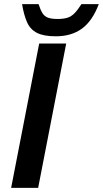

<svg xmlns="http://www.w3.org/2000/svg" viewBox="-20 -911 499 931"><path d="M34 0 170 -700H301L165 0ZM251 -735Q192 -735 159.5 -751.5Q127 -768 111.5 -802.5Q96 -837 87 -891H167Q176 -863 186 -847Q196 -831 213.5 -825Q231 -819 259 -819Q288 -819 307 -825Q326 -831 341.5 -847Q357 -863 375 -891H459Q428 -809 377 -772Q326 -735 251 -735Z"/></svg>

Font: REM Medium
Style: Italic
Weight: 500
Italic angle: -11°
Designer: Octavio Pardo
Foundry: Ashler Design
Version: Version 1.005;gftools[0.9.28]